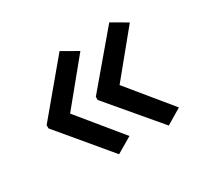

<svg xmlns="http://www.w3.org/2000/svg" viewBox="-97 -598 703 669"><g transform="rotate(-30 254.5 -263.5)"><path d="M40 -270 208 -471 271 -435 131 -264 271 -93 208 -56 40 -257ZM238 -270 408 -471 470 -435 330 -264 470 -93 408 -56 238 -257Z"/></g></svg>

Font: Noto Sans Test
Style: Regular
Weight: 400
Version: Version 1.002; ttfautohint (v1.8.4.7-5d5b)